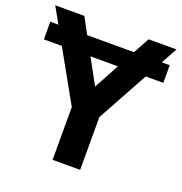

<svg xmlns="http://www.w3.org/2000/svg" viewBox="-130 -834 896 947"><g transform="rotate(20 318.5 -360.5)"><path d="M248.5 -276.9 99.1 -543.5H4.9V-636.2H47.4L0 -720.7H152.8L198.7 -636.2H444.3L490.2 -720.7H636.7L590.3 -636.2H631.8V-543.5H539.6L393.1 -276.9V0H248.5ZM249.5 -543.5 321.8 -411.1 393.6 -543.5Z"/></g></svg>

Font: Monda
Style: Bold
Weight: 700
Designer: Vernon Adams
Foundry: Vernon Adams
Version: Version 2.100; ttfautohint (v1.8.3)